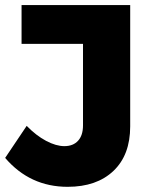

<svg xmlns="http://www.w3.org/2000/svg" viewBox="-25 -721 583 749"><path d="M238.8 7.8Q91.8 7.8 -4.9 -105L79.1 -230Q116.2 -191.9 155 -171.4Q193.8 -150.9 226.1 -150.9Q260.3 -150.9 279.5 -171.9Q298.8 -192.9 298.8 -231.9V-549.8H59.1V-701.2H482.9V-228Q482.9 -116.2 417.5 -54.2Q352.1 7.8 238.8 7.8Z"/></svg>

Font: Argentum Sans
Style: Bold
Weight: 700
Designer: Julieta Ulanovsky (Modified by Cristiano Sobral)
Foundry: Julieta Ulanovsky
Version: Version 1.000; ttfautohint (v1.5.65-e2d9)